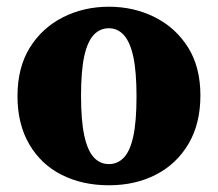

<svg xmlns="http://www.w3.org/2000/svg" viewBox="-20 -536 647 571"><path d="M304 15Q225 15 163.5 -16Q102 -47 67 -107Q32 -167 32 -250Q32 -335 68.5 -394Q105 -453 167 -484.5Q229 -516 304 -516Q378 -516 440 -485Q502 -454 539 -395.5Q576 -337 576 -252Q576 -168 540.5 -108Q505 -48 443.5 -16.5Q382 15 304 15ZM304 -48Q330 -48 348.5 -67.5Q367 -87 376.5 -131Q386 -175 386 -249Q386 -323 376.5 -367Q367 -411 348.5 -431.5Q330 -452 304 -452Q277 -452 258.5 -432Q240 -412 230.5 -368.5Q221 -325 221 -251Q221 -178 230.5 -133.5Q240 -89 258.5 -68.5Q277 -48 304 -48Z"/></svg>

Font: Source Serif 4 ExtraBold
Style: Regular
Weight: 800
Designer: Frank Grießhammer
Foundry: Adobe Systems Incorporated
Version: Version 4.004;hotconv 1.0.116;makeotfexe 2.5.65601